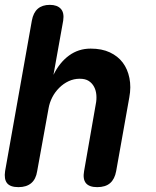

<svg xmlns="http://www.w3.org/2000/svg" viewBox="-20 -760 640 790"><path d="M180 -315 133 -56Q128 -23 108.5 -6.5Q89 10 56 10Q22 10 9 -6.5Q-4 -23 1 -56L111 -675Q117 -708 135.5 -724Q154 -740 185 -740Q215 -740 230 -724Q245 -708 240 -675L200 -452Q225 -503 264 -531.5Q303 -560 353 -560Q399 -560 432 -544.5Q465 -529 485 -502.5Q505 -476 512.5 -439Q520 -402 512 -359L458 -56Q452 -23 433 -6.5Q414 10 380 10Q347 10 333.5 -6.5Q320 -23 326 -56L374 -331Q378 -350 376.5 -369Q375 -388 367 -403Q359 -418 345 -427Q331 -436 308 -436Q284 -436 262.5 -426Q241 -416 223.5 -398.5Q206 -381 195 -359.5Q184 -338 180 -315Z"/></svg>

Font: Maple Mono
Style: Bold Italic
Weight: 700
Italic angle: -10°
Monospace: yes
Designer: subframe7536
Version: Version 7.000